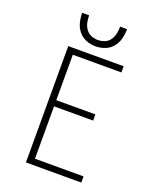

<svg xmlns="http://www.w3.org/2000/svg" viewBox="-171 -1045 917 1140"><g transform="rotate(20 288.0 -474.5)"><path d="M136 0H486V-39H179V-370H426V-409H179V-696H486V-735H136ZM288 -789Q318 -789 347 -800Q376 -811 395.5 -835Q415 -859 422.5 -889Q430 -919 430 -949H386Q386 -927 381.5 -905Q377 -883 364.5 -864.5Q352 -846 331 -837.5Q310 -829 288 -829Q266 -829 245.5 -837.5Q225 -846 212 -864.5Q199 -883 194.5 -905Q190 -927 190 -949H146Q146 -919 153.5 -889Q161 -859 180.5 -835Q200 -811 229 -800Q258 -789 288 -789Z"/></g></svg>

Font: Iosevka Sparkle Extralight
Style: Regular
Weight: 200
Designer: Belleve Invis
Foundry: Belleve Invis
Version: Version 4.5.0; ttfautohint (v1.8.3)